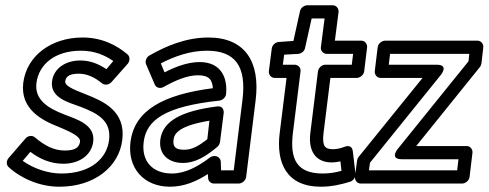

<svg xmlns="http://www.w3.org/2000/svg" viewBox="-20 -670 1850 727"><path d="M66 -61 95 -95C131 -68 171 -50 220 -50C281 -50 327 -83 333 -134C341 -199 268 -219 225 -236C162 -260 110 -292 118 -356C127 -425 186 -478 287 -478C338 -478 377 -461 409 -439L383 -408C353 -428 322 -441 284 -441C227 -441 183 -410 177 -362C169 -299 241 -282 284 -266C349 -241 402 -214 393 -140C385 -72 326 -13 212 -13C160 -13 105 -33 66 -61ZM12 -71C4 -61 3 -46 13 -37C60 6 131 37 205 37C339 37 431 -40 443 -140C457 -250 370 -287 307 -312C249 -334 225 -347 227 -362C229 -376 237 -391 278 -391C309 -391 338 -378 367 -354C376 -347 392 -348 402 -359L464 -429C472 -439 473 -455 463 -464C424 -497 368 -528 293 -528C174 -528 81 -459 68 -356C56 -256 140 -214 201 -190C257 -167 285 -151 283 -134C281 -117 271 -100 226 -100C184 -100 150 -118 112 -150C101 -159 85 -156 76 -145Z M524 -132C534 -216 606 -267 810 -289C823 -290 835 -302 836 -314C842 -373 819 -435 736 -435C689 -435 642 -416 603 -396L589 -430C641 -457 701 -478 763 -478C871 -478 914 -419 898 -291L865 -25H817L816 -58C815 -70 805 -79 794 -79H791C785 -79 779 -77 774 -73C728 -38 680 -13 631 -13C558 -13 515 -59 524 -132ZM474 -132C462 -33 525 37 624 37C676 37 724 17 767 -11L768 4C768 15 778 25 790 25H884C895 25 910 15 912 0L948 -291C966 -437 907 -528 769 -528C684 -528 607 -495 546 -460C535 -454 528 -439 533 -427L566 -350C572 -336 588 -334 600 -341C645 -366 689 -385 730 -385C772 -385 784 -367 786 -336C599 -312 489 -253 474 -132ZM587 -141C580 -81 623 -53 672 -53C721 -53 761 -79 803 -114C809 -119 812 -126 813 -132L827 -242C828 -252 824 -270 802 -267C668 -250 596 -212 587 -141ZM637 -141C640 -166 660 -194 773 -213L765 -143C731 -116 706 -103 678 -103C645 -103 634 -113 637 -141Z M1089 -166 1118 -400C1120 -415 1107 -425 1096 -425H1051L1056 -463L1109 -466C1122 -467 1133 -477 1135 -488L1160 -600H1209L1195 -491C1193 -476 1206 -466 1217 -466H1317L1312 -425H1212C1197 -425 1185 -411 1184 -400L1155 -166C1147 -101 1173 -55 1236 -55C1247 -55 1259 -57 1269 -59L1273 -23C1250 -17 1228 -13 1202 -13C1104 -13 1077 -67 1089 -166ZM1039 -166C1025 -53 1065 37 1195 37C1238 37 1277 27 1306 18C1318 14 1327 1 1326 -12L1316 -97C1313 -123 1291 -117 1284 -114C1273 -109 1254 -105 1242 -105C1211 -105 1199 -115 1205 -166L1231 -375H1331C1342 -375 1357 -385 1359 -400L1370 -491C1371 -502 1363 -516 1348 -516H1248L1262 -625C1263 -636 1255 -650 1240 -650H1144C1132 -650 1119 -641 1116 -628L1091 -515L1035 -511C1023 -510 1011 -500 1009 -486L998 -400C997 -389 1005 -375 1020 -375H1065Z M1377 -25 1381 -54 1649 -386C1649 -386 1682 -425 1633 -425H1452L1457 -466H1757L1754 -438L1486 -106C1486 -106 1453 -67 1502 -67H1716L1711 -25ZM1324 0C1323 11 1331 25 1346 25H1730C1741 25 1756 15 1758 0L1769 -92C1770 -103 1762 -117 1747 -117H1556L1797 -416C1800 -419 1802 -425 1803 -430L1810 -491C1811 -502 1803 -516 1788 -516H1438C1427 -516 1412 -506 1410 -491L1399 -400C1398 -389 1406 -375 1421 -375H1580L1338 -76C1335 -73 1333 -67 1332 -62Z"/></svg>

Font: Falling Sky
Style: OuObl
Weight: 400
Designer: Paul D. Hunt
Foundry: Adobe Systems Incorporated
Version: Version 1.02